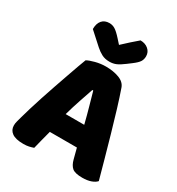

<svg xmlns="http://www.w3.org/2000/svg" viewBox="-200 -974 1027 1111"><g transform="rotate(30 313.5 -418.0)"><path d="M403 -126H222Q212 -90 204.5 -59Q197 -28 190 -1Q176 4 160.5 7.5Q145 11 123 11Q72 11 47.5 -6.5Q23 -24 23 -55Q23 -69 27 -83Q31 -97 36 -116Q43 -143 55.5 -183.5Q68 -224 83 -270.5Q98 -317 115 -365.5Q132 -414 147 -457.5Q162 -501 174.5 -535.5Q187 -570 194 -588Q211 -598 245.5 -607Q280 -616 315 -616Q365 -616 403.5 -601.5Q442 -587 453 -555Q471 -504 492 -435Q513 -366 534 -292.5Q555 -219 575 -147.5Q595 -76 610 -21Q598 -7 574 1.5Q550 10 517 10Q468 10 449 -6Q430 -22 421 -57ZM314 -459Q300 -418 283 -368Q266 -318 250 -261H374Q360 -318 345.5 -368.5Q331 -419 320 -459ZM317 -762Q342 -785 366 -807Q390 -829 412 -847Q444 -847 465 -829Q486 -811 486 -783Q486 -762 476 -746.5Q466 -731 438 -710L410 -689Q381 -667 361 -658.5Q341 -650 317 -650Q287 -650 265 -661.5Q243 -673 223 -691L140 -766Q140 -803 157.5 -823.5Q175 -844 207 -844Q227 -844 244.5 -833.5Q262 -823 290 -792Z"/></g></svg>

Font: Baloo 2 ExtraBold
Style: Regular
Weight: 800
Designer: Sarang Kulkarni and Ek Type
Foundry: Ek Type
Version: Version 1.640;hotconv 1.0.111;makeotfexe 2.5.65597; ttfautoh